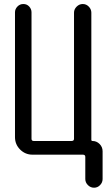

<svg xmlns="http://www.w3.org/2000/svg" viewBox="-20 -750 540 931"><path d="M137.7 0Q102.5 0 77.6 -24.9Q52.7 -49.8 52.7 -85V-690.4Q52.7 -706.1 64.5 -718.3Q76.2 -730.5 93.3 -730.5Q110.4 -730.5 121.6 -718.3Q132.8 -706.1 132.8 -690.4V-77.1Q132.8 -66.4 143.6 -66.4H327.1Q338.9 -66.4 338.9 -77.1V-688.5Q338.9 -705.1 351.6 -717.8Q364.3 -730.5 381.3 -730.5Q398.4 -730.5 410.6 -717.8Q422.9 -705.1 422.9 -688.5V-72.3Q422.9 -66.4 428.7 -66.4Q448.2 -66.4 462.9 -51.8Q477.5 -37.1 477.5 -16.6V118.2Q477.5 134.8 465.3 147.5Q453.1 160.2 436 160.2Q418.9 160.2 406.2 147.5Q393.6 134.8 393.6 118.2V10.7Q393.6 0 381.8 0Z"/></svg>

Font: Rounded-X Mgen+ 1mn regular
Style: Regular
Weight: 400
Designer: [Source Han Sans]
Ryoko NISHIZUKA  (kana & ideographs); Paul D. Hunt (Latin, Greek & Cyrillic); Wenlong ZHANG  (bopomofo
Version: Version 1.059.20150602